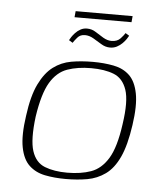

<svg xmlns="http://www.w3.org/2000/svg" viewBox="-46 -612 557 658"><g transform="rotate(5 232.5 -283.0)"><path d="M204 5Q165 5 132.5 -1.5Q100 -8 78 -28.5Q56 -49 48 -90Q40 -131 50 -199Q59 -268 79 -309Q99 -350 126.5 -370.5Q154 -391 188 -397Q222 -403 262 -403Q301 -403 334 -396.5Q367 -390 388.5 -369.5Q410 -349 418 -308Q426 -267 416 -199Q406 -129 387 -88Q368 -47 340 -27Q312 -7 278 -1Q244 5 204 5ZM207 -17Q254 -17 289 -29.5Q324 -42 347.5 -80.5Q371 -119 382 -199Q394 -279 381 -317.5Q368 -356 336.5 -368.5Q305 -381 258 -381Q212 -381 176.5 -368.5Q141 -356 118 -317.5Q95 -279 83 -199Q73 -119 85.5 -80.5Q98 -42 130 -29.5Q162 -17 207 -17ZM316 -457Q300 -457 285.5 -466Q271 -475 256.5 -483.5Q242 -492 227 -492Q211 -492 201.5 -481Q192 -470 187 -462L174 -470Q176 -474 180.5 -481Q185 -488 192.5 -496Q200 -504 210 -509.5Q220 -515 232 -515Q249 -515 262.5 -506Q276 -497 290.5 -488.5Q305 -480 319 -480Q339 -480 350 -492Q361 -504 365 -511L378 -503Q376 -499 371 -491.5Q366 -484 358 -476Q350 -468 339.5 -462.5Q329 -457 316 -457ZM186 -550 188 -571H384L382 -550Z"/></g></svg>

Font: Genos ExtraLight
Style: Italic
Weight: 250
Italic angle: -8°
Designer: Robert E. Leuschke
Foundry: Robert E. Leuschke
Version: Version 1.010